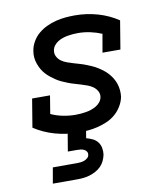

<svg xmlns="http://www.w3.org/2000/svg" viewBox="-84 -598 767 887"><g transform="rotate(-10 300.0 -154.0)"><path d="M251 8Q194 8 141 -7Q88 -22 44 -51L66 -184H150L136 -99Q162 -87 191.5 -81Q221 -75 251 -75Q263 -75 275 -76Q287 -77 299.5 -79Q312 -81 324 -85Q336 -89 347.5 -95.5Q359 -102 367.5 -112.5Q376 -123 378 -135Q381 -150 373.5 -163.5Q366 -177 354 -185.5Q342 -194 327.5 -199Q313 -204 299 -208.5Q285 -213 270.5 -217Q256 -221 242 -226.5Q228 -232 214.5 -238Q201 -244 189 -252Q177 -260 165.5 -269Q154 -278 144 -289Q134 -300 127 -312.5Q120 -325 115 -339Q110 -353 108.5 -368.5Q107 -384 110 -400Q113 -421 125 -442Q137 -463 155 -478Q173 -493 194.5 -503Q216 -513 238 -518.5Q260 -524 282 -526Q304 -528 326 -528Q382 -528 434 -513Q486 -498 529 -469L507 -336H423L438 -422Q412 -433 383.5 -439Q355 -445 326 -445Q314 -445 302.5 -444Q291 -443 279 -441Q267 -439 255 -435Q243 -431 232.5 -424.5Q222 -418 214 -408Q206 -398 204 -386Q201 -370 208 -356.5Q215 -343 227 -334.5Q239 -326 253 -321Q267 -316 282 -311.5Q297 -307 311 -303Q325 -299 339 -293.5Q353 -288 366.5 -282Q380 -276 392.5 -268Q405 -260 416.5 -251Q428 -242 437.5 -231Q447 -220 454.5 -207.5Q462 -195 466.5 -181Q471 -167 472.5 -151.5Q474 -136 472 -121Q468 -99 455.5 -78Q443 -57 425 -41.5Q407 -26 385 -16.5Q363 -7 340.5 -1.5Q318 4 295.5 6Q273 8 251 8ZM207 220H92L105 146H220Q228 146 236.5 145Q245 144 253 141Q261 138 268 132Q275 126 276 118Q278 109 273.5 102Q269 95 261.5 91.5Q254 88 245.5 87Q237 86 229 86H186L213 -75H299L280 40Q295 44 309 50.5Q323 57 332.5 69Q342 81 345 96.5Q348 112 346 128Q343 143 336.5 157Q330 171 319 182Q308 193 294 200.5Q280 208 265.5 212.5Q251 217 236 218.5Q221 220 207 220Z"/></g></svg>

Font: Iosevka HT Medium Extended
Style: Italic
Weight: 500
Width: 7
Italic angle: -9°
Monospace: yes
Designer: Belleve Invis
Foundry: Belleve Invis
Version: Version 32.3.0; ttfautohint (v1.8.4)